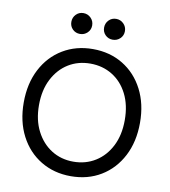

<svg xmlns="http://www.w3.org/2000/svg" viewBox="-97 -985 954 1080"><g transform="rotate(10 380.0 -445.0)"><path d="M380 13Q284 13 208.5 -32.5Q133 -78 90.5 -160Q48 -242 48 -350Q48 -458 90.5 -540Q133 -622 208.5 -667.5Q284 -713 380 -713Q477 -713 552 -667.5Q627 -622 669.5 -540Q712 -458 712 -350Q712 -242 669.5 -160Q627 -78 552 -32.5Q477 13 380 13ZM380 -70Q450 -70 505.5 -104.5Q561 -139 593 -202Q625 -265 625 -350Q625 -436 593 -499Q561 -562 505.5 -596Q450 -630 380 -630Q310 -630 255 -596Q200 -562 167.5 -499Q135 -436 135 -350Q135 -265 167.5 -202Q200 -139 255 -104.5Q310 -70 380 -70ZM479 -784Q454 -784 437 -801Q420 -818 420 -843Q420 -868 437 -885.5Q454 -903 479 -903Q504 -903 521.5 -885.5Q539 -868 539 -843Q539 -818 521.5 -801Q504 -784 479 -784ZM292 -784Q267 -784 250 -801Q233 -818 233 -843Q233 -868 250 -885.5Q267 -903 292 -903Q317 -903 334.5 -885.5Q352 -868 352 -843Q352 -818 334.5 -801Q317 -784 292 -784Z"/></g></svg>

Font: Fustat Medium
Style: Regular
Weight: 500
Designer: Mohamed Gaber, Khaled Hosny, Laura Garcia Mut
Foundry: Kief Type Foundry, Alif Type Foundry, Hard Type Foundry
Version: Version 1.007